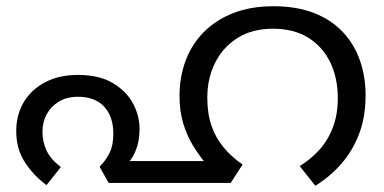

<svg xmlns="http://www.w3.org/2000/svg" viewBox="-20 -586 1230 615"><path d="M229 -346Q297 -346 340.5 -320.5Q384 -295 405.5 -255.5Q427 -216 427 -173Q427 -133 414 -102Q401 -71 382 -57L357 -70H676L691 0H328L299 -52Q319 -72 331 -96.5Q343 -121 343 -158Q343 -212 314 -244Q285 -276 229 -276Q194 -276 168.5 -260.5Q143 -245 129.5 -220Q116 -195 116 -164Q116 -130 130 -102Q144 -74 175 -51L129 7Q87 -24 59.5 -66.5Q32 -109 32 -166Q32 -219 56.5 -259.5Q81 -300 125.5 -323Q170 -346 229 -346ZM856 -566Q931 -566 986.5 -544Q1042 -522 1078.5 -483Q1115 -444 1133 -392Q1151 -340 1151 -281Q1151 -211 1130 -156.5Q1109 -102 1073 -61Q1037 -20 990 9L940 -54Q973 -74 1001 -104Q1029 -134 1045.5 -176Q1062 -218 1062 -271Q1062 -337 1037.5 -387Q1013 -437 967 -465.5Q921 -494 854 -494Q788 -494 741 -464.5Q694 -435 669 -385Q644 -335 644 -273Q644 -222 657.5 -183Q671 -144 696.5 -113.5Q722 -83 757 -59L719 0H686L638 -64Q617 -89 598 -120Q579 -151 567 -190.5Q555 -230 555 -278Q555 -339 574.5 -391.5Q594 -444 632.5 -483Q671 -522 727 -544Q783 -566 856 -566Z"/></svg>

Font: lmalayalam05
Style: Book
Weight: 400
Designer: Jelle Bosma - Monotype Design Team
Foundry: Monotype Imaging Inc.
Version: Version 2.003